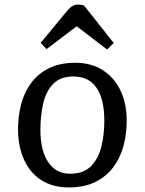

<svg xmlns="http://www.w3.org/2000/svg" viewBox="-20 -807 634 841"><path d="M281 14Q211 14 161 -18Q111 -50 85 -108Q59 -166 59 -242Q59 -298 72.5 -350Q86 -402 116 -443Q146 -484 194 -508Q242 -532 310 -532Q380 -532 430.5 -499.5Q481 -467 508 -410Q535 -353 535 -277Q535 -220 521 -168Q507 -116 476.5 -75Q446 -34 397.5 -10Q349 14 281 14ZM287 -46Q346 -46 378.5 -79Q411 -112 424 -165Q437 -218 437 -277Q437 -372 403 -422Q369 -472 302 -472Q244 -472 212.5 -439Q181 -406 169 -352.5Q157 -299 157 -239Q157 -148 191 -97Q225 -46 287 -46ZM478 -619 449 -590 316 -692 184 -592 158 -619 271 -756Q296 -787 319 -787Q335 -787 348 -783Z"/></svg>

Font: Literata 7pt
Style: Italic
Weight: 400
Italic angle: -2°
Designer: Latin by Veronika Burian and Jose Scaglione. Greek by Irene Vlachou. Cyrillic by Vera Evstafieva
Foundry: TypeTogether
Version: Version 3.002